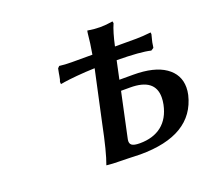

<svg xmlns="http://www.w3.org/2000/svg" viewBox="-114 -791 1010 933"><g transform="rotate(-20 391.0 -324.0)"><path d="M337.9 -203.1 395 -466.8Q346.7 -465.3 301.5 -461.2Q256.3 -457 235.4 -453.6L214.8 -450.2L213.9 -461.9Q217.8 -469.2 221.2 -490.2Q221.7 -492.2 222.2 -496.1Q222.7 -500 223.1 -502Q226.1 -514.2 228 -526.9L236.8 -536.1Q263.7 -532.2 304.2 -532.2H407.2Q417 -586.9 421.9 -640.1Q421.9 -640.6 422.9 -645.5Q423.8 -650.4 423.8 -650.9Q460 -645 488.8 -645Q519.5 -645 554.2 -650.9L556.2 -641.1Q539.1 -602.5 523.9 -532.2H634.8Q663.6 -532.2 710 -537.1L710.9 -527.8Q710.4 -526.4 704.1 -501L701.2 -488.8Q700.7 -486.3 699.7 -479Q698.7 -471.7 698.2 -469.2Q698.2 -468.3 697.5 -465.3Q696.8 -462.4 696.8 -461.9L683.1 -453.1Q631.8 -465.8 508.8 -466.8Q505.4 -449.7 498.8 -419.9Q492.2 -390.1 488.8 -373H560.1Q668 -373 725.1 -333.7Q782.2 -294.4 782.2 -227.1Q782.2 -209 777.8 -189Q731.9 2.9 460 2.9Q439 2.9 400.9 1Q384.8 0 356 0Q337.4 0 320.1 -1Q302.7 -2 294.9 -2.9L287.1 -3.9Q309.6 -63.5 337.9 -203.1ZM478 -319.8 428.2 -86.9Q424.3 -66.4 435.5 -57.6Q446.8 -48.8 477.1 -48.8Q546.9 -48.8 590.8 -83.5Q634.8 -118.2 648.9 -186Q652.8 -205.1 652.8 -223.1Q652.8 -319.8 524.9 -319.8Z"/></g></svg>

Font: Linear Smooth
Style: Bold Italic
Weight: 700
Designer: Philipp H. Poll, Flanker
Foundry: Philipp H. Poll, reworked by Flanker
Version: Version 1.061 | FøM Fix